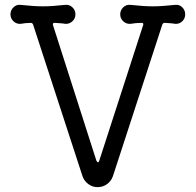

<svg xmlns="http://www.w3.org/2000/svg" viewBox="-20 -751 804 789"><path d="M700 -731Q717 -733 729 -721Q741 -709 741 -692Q741 -675 729 -663.5Q717 -652 700 -653Q690 -655 679.5 -655.5Q669 -656 658 -657H656Q650 -657 647 -650L444 -27Q437 -7 420 5.5Q403 18 381 18Q360 18 343 5.5Q326 -7 319 -27L116 -650Q113 -657 107 -657Q97 -657 86 -656Q75 -655 64 -653Q48 -652 35.5 -663.5Q23 -675 23 -692Q23 -709 35.5 -721Q48 -733 64 -731Q93 -728 115 -726.5Q137 -725 156 -725Q176 -725 198 -726.5Q220 -728 248 -731Q265 -733 277.5 -721Q290 -709 290 -692Q290 -675 277.5 -663.5Q265 -652 248 -653Q238 -655 227.5 -655.5Q217 -656 206 -657H204Q195 -657 198 -647L376 -91Q380 -84 382 -84Q386 -84 388 -91L568 -647Q568 -648 568.5 -649Q569 -650 569 -651Q569 -657 562 -657Q550 -657 538.5 -656Q527 -655 516 -653Q499 -652 486.5 -663.5Q474 -675 474 -692Q474 -709 486.5 -721Q499 -733 516 -731Q545 -728 566.5 -726.5Q588 -725 608 -725Q628 -725 649.5 -726.5Q671 -728 700 -731Z"/></svg>

Font: Kiwi Maru
Style: Regular
Weight: 400
Designer: Hiroki-Chan
Version: Version 1.100